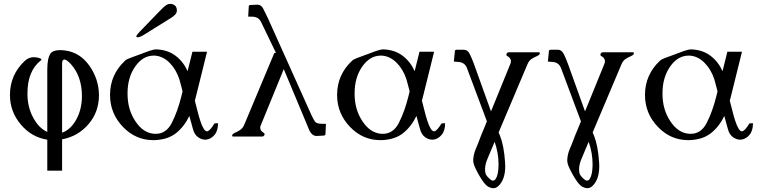

<svg xmlns="http://www.w3.org/2000/svg" viewBox="-20 -716 3999 1007"><path d="M305.7 -20Q350.1 -35.6 379.6 -88.4Q409.2 -141.1 409.7 -211.4Q409.7 -314.5 352.5 -378.9Q332 -401.4 319.8 -403.8H317.9Q305.7 -403.8 305.7 -383.3ZM305.7 14.6V179.2H228V16.6Q145 3.9 88.4 -64Q32.2 -130.9 32.2 -217.8V-219.2Q32.7 -324.7 110.8 -397.5Q131.3 -416 157.2 -416Q164.1 -416 171.4 -415Q197.3 -410.2 197.3 -403.8Q197.3 -401.9 194.3 -399.4Q124 -343.8 124 -226.6V-224.1Q124 -155.3 153.3 -100.6Q182.6 -44.4 228 -23.9V-350.6Q228 -412.6 245.6 -436Q258.8 -453.1 294.9 -453.1Q307.1 -453.1 321.8 -451.2Q399.4 -440.9 448.5 -371.8Q497.6 -302.7 499 -219.2V-216.3Q499 -129.4 444.8 -65.4Q389.2 -0.5 305.7 14.6Z M734.4 -533.2Q713.9 -520.5 701.7 -520.5Q700.2 -520.5 699.2 -521Q694.8 -521.5 694.8 -524.4Q694.8 -531.2 711.9 -548.8L768.6 -607.4Q780.3 -619.1 810.8 -651.1Q841.3 -683.1 853 -689.9Q862.8 -695.8 873 -695.8Q880.9 -695.8 889.2 -692.4Q907.7 -684.6 907.7 -661.6Q907.7 -648.4 897.7 -638.4Q887.7 -628.4 877.9 -622.6ZM801.8 -457Q860.8 -454.1 901.4 -423.1Q941.9 -392.1 963.9 -342.8Q971.2 -372.1 977.3 -396.7Q983.4 -421.4 989.3 -444.8H1065.9Q1055.2 -401.4 1044.7 -358.9Q1034.2 -316.4 1008.3 -212.4Q1004.4 -195.8 1002 -188Q1010.3 -155.8 1017.1 -128.9Q1023.9 -102.1 1030.3 -83Q1048.3 -27.3 1065.4 -27.3H1065.9Q1080.1 -27.8 1105 -68.8L1123.5 -69.8Q1123.5 -29.8 1105 -8.3Q1086.4 13.2 1063 16.1Q1059.6 16.6 1056.6 16.6Q1038.1 16.6 1020 4.4Q999 -9.8 991.2 -42Q987.3 -56.6 982.7 -73Q978 -89.4 973.1 -107.9Q946.3 -51.8 903.1 -17.6Q859.9 16.6 790.5 19H784.2Q691.9 19 625.5 -49.8Q557.1 -120.6 557.1 -217.8V-219.2Q557.6 -324.7 635.7 -397.5Q645 -405.8 662.8 -412.1Q680.7 -418.5 715.8 -431.6Q736.3 -439.5 761.7 -448.7Q785.6 -457 800.3 -457ZM937.5 -236.8Q933.1 -253.4 929 -270Q924.8 -286.6 920.4 -301.3Q902.8 -353.5 868.7 -387.5Q834.5 -421.4 792 -424.3H786.1Q730.5 -424.3 690.9 -369.6Q648.9 -311.5 648.9 -226.6V-224.6Q648.9 -141.1 690.4 -79.6Q731.9 -17.1 791 -14.2H797.4Q851.6 -14.2 880.9 -71.3Q911.6 -131.3 931.6 -212.4Q935.5 -229 937.5 -236.8Z M1665.5 -66.9 1689.5 -66.4 1687 -13.7Q1687 -5.9 1678.2 -4.9L1641.6 -2.9H1639.6Q1614.3 -2.9 1599.1 -40Q1583.5 -78.1 1574.7 -99.1L1468.3 -353.5L1347.7 -58.6Q1344.7 -51.8 1344.7 -45.9Q1344.7 -42 1346.2 -38.1Q1350.1 -26.9 1360.4 -21.5Q1367.7 -17.1 1367.7 -12.2Q1367.7 -10.3 1367.2 -8.8Q1363.3 0 1355 0H1203.1Q1197.3 0 1197.3 -3.9Q1197.3 -5.9 1198.7 -8.8Q1201.2 -15.1 1213.6 -20.3Q1226.1 -25.4 1237.8 -33.2Q1253.4 -43.5 1260.7 -61L1411.1 -419.9Q1416.5 -434.6 1418 -436.5Q1419.9 -439 1427.2 -439L1349.1 -601.1Q1335.9 -627.4 1305.2 -628.4L1281.7 -628.9L1284.7 -681.6V-683.1Q1284.7 -688.5 1293.5 -689.9L1330.1 -691.4H1331.1Q1349.1 -691.4 1359.9 -671.9Q1370.6 -651.4 1384.8 -621.1L1613.3 -112.8Q1622.6 -92.8 1630.9 -79.8Q1639.2 -66.9 1665.5 -66.9Z M1992.7 -457Q2051.8 -454.1 2092.3 -423.1Q2132.8 -392.1 2154.8 -342.8Q2162.1 -372.1 2168.2 -396.7Q2174.3 -421.4 2180.2 -444.8H2256.8Q2246.1 -401.4 2235.6 -358.9Q2225.1 -316.4 2199.2 -212.4Q2195.3 -195.8 2192.9 -188Q2201.2 -155.8 2208 -128.9Q2214.8 -102.1 2221.2 -83Q2239.3 -27.3 2256.3 -27.3H2256.8Q2271 -27.8 2295.9 -68.8L2314.5 -69.8Q2314.5 -29.8 2295.9 -8.3Q2277.3 13.2 2253.9 16.1Q2250.5 16.6 2247.6 16.6Q2229 16.6 2210.9 4.4Q2189.9 -9.8 2182.1 -42Q2178.2 -56.6 2173.6 -73Q2168.9 -89.4 2164.1 -107.9Q2137.2 -51.8 2094 -17.6Q2050.8 16.6 1981.4 19H1975.1Q1882.8 19 1816.4 -49.8Q1748 -120.6 1748 -217.8V-219.2Q1748.5 -324.7 1826.7 -397.5Q1835.9 -405.8 1853.8 -412.1Q1871.6 -418.5 1906.7 -431.6Q1927.2 -439.5 1952.6 -448.7Q1976.6 -457 1991.2 -457ZM2128.4 -236.8Q2124 -253.4 2119.9 -270Q2115.7 -286.6 2111.3 -301.3Q2093.8 -353.5 2059.6 -387.5Q2025.4 -421.4 1982.9 -424.3H1977.1Q1921.4 -424.3 1881.8 -369.6Q1839.8 -311.5 1839.8 -226.6V-224.6Q1839.8 -141.1 1881.3 -79.6Q1922.9 -17.1 1981.9 -14.2H1988.3Q2042.5 -14.2 2071.8 -71.3Q2102.5 -131.3 2122.6 -212.4Q2126.5 -229 2128.4 -236.8Z M2602.5 -3.9Q2623 47.4 2628.9 134.3Q2629.9 145 2629.9 155.3Q2629.9 226.1 2593.8 259.8Q2581.5 271 2567.4 271Q2555.2 271 2539.6 262.7Q2524.4 253.4 2505.4 224.1Q2490.7 201.7 2475.6 170.9Q2461.9 143.6 2461.9 125.5V121.1Q2463.9 91.3 2476.1 63.2Q2488.3 35.2 2498.5 6.8Q2502 -3.4 2506.6 -13.9Q2511.2 -24.4 2515.6 -35.2L2533.7 -79.6L2428.2 -361.3Q2416 -389.2 2384.8 -391.1L2360.4 -393.1L2365.7 -446.8Q2365.7 -455.1 2375.5 -455.1H2413.1Q2432.1 -455.1 2443.1 -433.8Q2454.1 -412.6 2465.8 -380.4L2555.2 -131.8L2657.2 -382.3Q2659.7 -389.2 2659.7 -395Q2659.7 -399.4 2658.2 -403.3Q2653.8 -414.6 2643.6 -419.9Q2635.7 -423.8 2635.7 -429.2Q2635.7 -431.2 2636.7 -433.1Q2640.1 -441.9 2649.4 -441.9H2805.2Q2811.5 -441.9 2811.5 -437.5Q2811.5 -435.5 2810.5 -433.1Q2807.6 -426.3 2794.7 -420.9Q2781.7 -415.5 2770 -408.2Q2753.9 -397.9 2746.6 -379.4L2595.2 -21.5ZM2526.4 193.4Q2529.3 205.1 2548.8 222.7Q2557.6 231.4 2565.4 231.4Q2573.7 231.4 2580.6 221.2Q2593.8 199.7 2594.7 152.3V144.5Q2594.7 85.4 2574.2 27.8L2537.6 114.7Q2523.9 146.5 2523.9 172.4Q2523.9 183.1 2526.4 193.4Z M3095.7 -3.9Q3116.2 47.4 3122.1 134.3Q3123 145 3123 155.3Q3123 226.1 3086.9 259.8Q3074.7 271 3060.5 271Q3048.3 271 3032.7 262.7Q3017.6 253.4 2998.5 224.1Q2983.9 201.7 2968.8 170.9Q2955.1 143.6 2955.1 125.5V121.1Q2957 91.3 2969.2 63.2Q2981.4 35.2 2991.7 6.8Q2995.1 -3.4 2999.8 -13.9Q3004.4 -24.4 3008.8 -35.2L3026.9 -79.6L2921.4 -361.3Q2909.2 -389.2 2877.9 -391.1L2853.5 -393.1L2858.9 -446.8Q2858.9 -455.1 2868.7 -455.1H2906.2Q2925.3 -455.1 2936.3 -433.8Q2947.3 -412.6 2959 -380.4L3048.3 -131.8L3150.4 -382.3Q3152.8 -389.2 3152.8 -395Q3152.8 -399.4 3151.4 -403.3Q3147 -414.6 3136.7 -419.9Q3128.9 -423.8 3128.9 -429.2Q3128.9 -431.2 3129.9 -433.1Q3133.3 -441.9 3142.6 -441.9H3298.3Q3304.7 -441.9 3304.7 -437.5Q3304.7 -435.5 3303.7 -433.1Q3300.8 -426.3 3287.8 -420.9Q3274.9 -415.5 3263.2 -408.2Q3247.1 -397.9 3239.7 -379.4L3088.4 -21.5ZM3019.5 193.4Q3022.5 205.1 3042 222.7Q3050.8 231.4 3058.6 231.4Q3066.9 231.4 3073.7 221.2Q3086.9 199.7 3087.9 152.3V144.5Q3087.9 85.4 3067.4 27.8L3030.8 114.7Q3017.1 146.5 3017.1 172.4Q3017.1 183.1 3019.5 193.4Z M3607.4 -457Q3666.5 -454.1 3707 -423.1Q3747.6 -392.1 3769.5 -342.8Q3776.9 -372.1 3783 -396.7Q3789.1 -421.4 3794.9 -444.8H3871.6Q3860.8 -401.4 3850.3 -358.9Q3839.8 -316.4 3814 -212.4Q3810.1 -195.8 3807.6 -188Q3815.9 -155.8 3822.8 -128.9Q3829.6 -102.1 3835.9 -83Q3854 -27.3 3871.1 -27.3H3871.6Q3885.7 -27.8 3910.6 -68.8L3929.2 -69.8Q3929.2 -29.8 3910.6 -8.3Q3892.1 13.2 3868.7 16.1Q3865.2 16.6 3862.3 16.6Q3843.8 16.6 3825.7 4.4Q3804.7 -9.8 3796.9 -42Q3793 -56.6 3788.3 -73Q3783.7 -89.4 3778.8 -107.9Q3752 -51.8 3708.7 -17.6Q3665.5 16.6 3596.2 19H3589.8Q3497.6 19 3431.2 -49.8Q3362.8 -120.6 3362.8 -217.8V-219.2Q3363.3 -324.7 3441.4 -397.5Q3450.7 -405.8 3468.5 -412.1Q3486.3 -418.5 3521.5 -431.6Q3542 -439.5 3567.4 -448.7Q3591.3 -457 3606 -457ZM3743.2 -236.8Q3738.8 -253.4 3734.6 -270Q3730.5 -286.6 3726.1 -301.3Q3708.5 -353.5 3674.3 -387.5Q3640.1 -421.4 3597.7 -424.3H3591.8Q3536.1 -424.3 3496.6 -369.6Q3454.6 -311.5 3454.6 -226.6V-224.6Q3454.6 -141.1 3496.1 -79.6Q3537.6 -17.1 3596.7 -14.2H3603Q3657.2 -14.2 3686.5 -71.3Q3717.3 -131.3 3737.3 -212.4Q3741.2 -229 3743.2 -236.8Z"/></svg>

Font: Caudex
Style: Regular
Weight: 400
Version: Version 1.01